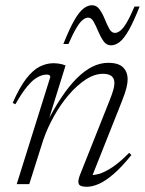

<svg xmlns="http://www.w3.org/2000/svg" viewBox="-20 -705 554 735"><path d="M39 -306 28.5 -311Q55 -371 80.5 -404Q106 -437 132 -450Q158 -463 184.5 -463Q193.5 -463 201.8 -462Q210 -461 217.5 -459Q225 -457 231 -454.5L161.5 -231L155 -227.5Q185 -287 214.8 -331.5Q244.5 -376 274.2 -405.5Q304 -435 333.8 -449.8Q363.5 -464.5 394 -464.5Q433.5 -464.5 451 -447.2Q468.5 -430 468.5 -402Q468.5 -386 463.5 -366.5Q458.5 -347 446.5 -317L328.5 -20L320 -35.5Q335.5 -33 357.8 -39Q380 -45 409.2 -64.2Q438.5 -83.5 474.5 -120L483 -111.5Q445.5 -65 414.5 -38.5Q383.5 -12 358.5 -1Q333.5 10 312.5 10Q287 10 281.8 -0.2Q276.5 -10.5 286 -35L400.5 -323Q410 -347 414 -361.8Q418 -376.5 418 -386.5Q418 -405 406.8 -413.8Q395.5 -422.5 374.5 -422.5Q342 -422.5 308.2 -400.5Q274.5 -378.5 243.2 -342Q212 -305.5 186.8 -260.5Q161.5 -215.5 145.5 -169L92 0H44L172.5 -410Q172.5 -415 169.2 -417.2Q166 -419.5 158.5 -419.5Q142.5 -419.5 124 -409.5Q105.5 -399.5 84.5 -374.5Q63.5 -349.5 39 -306ZM514.5 -680Q491.5 -622 473 -589.5Q454.5 -557 438 -544.2Q421.5 -531.5 405 -531.5Q387.5 -531.5 376.2 -547.5Q365 -563.5 356.2 -584.5Q347.5 -605.5 338.8 -621.5Q330 -637.5 317.5 -637.5Q308 -637.5 297 -629Q286 -620.5 272.8 -598.5Q259.5 -576.5 242 -536.5H222.5Q246 -595.5 264.5 -627.5Q283 -659.5 299.5 -672.2Q316 -685 332 -685Q350 -685 361.2 -669Q372.5 -653 381 -632Q389.5 -611 398.2 -595Q407 -579 420 -579Q429.5 -579 440.5 -587.5Q451.5 -596 464.8 -618.2Q478 -640.5 495 -680Z"/></svg>

Font: Newsreader 36pt Light
Style: Italic
Weight: 300
Italic angle: -17°
Designer: Hugues Gentile
Foundry: Production Type
Version: Version 1.003